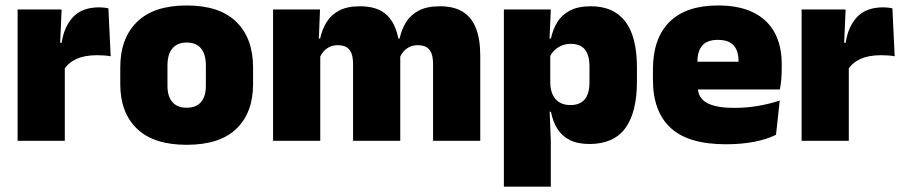

<svg xmlns="http://www.w3.org/2000/svg" viewBox="-20 -528 3385 720"><path d="M220.5 -267.5 169.5 -367.5H211Q221 -430 255 -465.2Q289 -500.5 352.5 -500.5Q362 -500.5 370.2 -499.5Q378.5 -498.5 386.5 -497L395 -317Q385 -319 371.2 -320Q357.5 -321 344.5 -321Q297.5 -321 266.5 -306.8Q235.5 -292.5 220.5 -267.5ZM46 0V-492.5H211L204 -329.5H223V0Z M680 15Q556.5 15 493.8 -45.2Q431 -105.5 431 -212.5V-275Q431 -384.5 494 -446Q557 -507.5 680 -507.5Q803.5 -507.5 866.2 -446Q929 -384.5 929 -275V-212.5Q929 -105.5 866.5 -45.2Q804 15 680 15ZM680 -124Q715.5 -124 733.8 -145.2Q752 -166.5 752 -206V-282Q752 -324.5 733.8 -346.5Q715.5 -368.5 680 -368.5Q645 -368.5 626.5 -346.5Q608 -324.5 608 -282V-206Q608 -166.5 626.5 -145.2Q645 -124 680 -124Z M1604 0V-288Q1604 -310 1598.8 -325.8Q1593.5 -341.5 1581 -350Q1568.5 -358.5 1546.5 -358.5Q1529 -358.5 1515.8 -352Q1502.5 -345.5 1493.2 -334.8Q1484 -324 1479 -310.5L1463.5 -383.5H1478.5Q1486 -418 1503 -445.2Q1520 -472.5 1550.8 -488.5Q1581.5 -504.5 1630 -504.5Q1682 -504.5 1715.2 -484Q1748.5 -463.5 1764.8 -422.2Q1781 -381 1781 -318.5V0ZM1004 0V-492.5H1180L1174.5 -352.5L1181 -348V0ZM1304 0V-288Q1304 -310 1298.8 -325.8Q1293.5 -341.5 1281 -350Q1268.5 -358.5 1246.5 -358.5Q1229 -358.5 1215.8 -352Q1202.5 -345.5 1193.2 -334.8Q1184 -324 1179 -310.5L1152 -383.5H1180.5Q1188 -418 1204.8 -445.2Q1221.5 -472.5 1252 -488.5Q1282.5 -504.5 1330 -504.5Q1398.5 -504.5 1433.2 -469Q1468 -433.5 1476.5 -366.5Q1477.5 -356.5 1479.2 -341Q1481 -325.5 1481 -314V0Z M2190.5 12Q2146 12 2116.5 -3Q2087 -18 2070 -45.2Q2053 -72.5 2046 -109H2003.5L2043.5 -216.5Q2044 -191 2052.8 -172.5Q2061.5 -154 2078.2 -144Q2095 -134 2119 -134Q2154.5 -134 2172.5 -155.2Q2190.5 -176.5 2190.5 -219V-279Q2190.5 -322 2173 -342.8Q2155.5 -363.5 2120 -363.5Q2101 -363.5 2085 -356.5Q2069 -349.5 2057.5 -337.8Q2046 -326 2040.5 -311.5L2000 -383.5H2046Q2053 -417.5 2070 -445Q2087 -472.5 2117.5 -488.5Q2148 -504.5 2196 -504.5Q2281 -504.5 2324.8 -447.5Q2368.5 -390.5 2368.5 -275.5V-223Q2368.5 -106.5 2324.8 -47.2Q2281 12 2190.5 12ZM1869.5 172V-492.5H2045.5L2039.5 -352L2043.5 -340V-158L2040.5 -128.5L2045.5 0V172Z M2702.5 13Q2561 13 2494.8 -48.5Q2428.5 -110 2428.5 -228.5V-267Q2428.5 -384.5 2490.8 -446Q2553 -507.5 2672.5 -507.5Q2752 -507.5 2805 -481.2Q2858 -455 2884.8 -405.8Q2911.5 -356.5 2911.5 -287V-271.5Q2911.5 -251.5 2909.8 -230.8Q2908 -210 2904.5 -192.5H2746Q2748 -223 2748.8 -250Q2749.5 -277 2749.5 -298.5Q2749.5 -324.5 2741.5 -342.2Q2733.5 -360 2716.5 -369.2Q2699.5 -378.5 2672.5 -378.5Q2632 -378.5 2613.8 -357.5Q2595.5 -336.5 2595.5 -298V-253.5L2596.5 -234.5V-203.5Q2596.5 -188 2602 -173.5Q2607.5 -159 2622.2 -147.8Q2637 -136.5 2664.2 -130Q2691.5 -123.5 2735 -123.5Q2779.5 -123.5 2822 -130.8Q2864.5 -138 2904 -151L2890 -22.5Q2855.5 -5.5 2807.8 3.8Q2760 13 2702.5 13ZM2522 -192.5V-296.5H2869V-192.5Z M3160.5 -267.5 3109.5 -367.5H3151Q3161 -430 3195 -465.2Q3229 -500.5 3292.5 -500.5Q3302 -500.5 3310.2 -499.5Q3318.5 -498.5 3326.5 -497L3335 -317Q3325 -319 3311.2 -320Q3297.5 -321 3284.5 -321Q3237.5 -321 3206.5 -306.8Q3175.5 -292.5 3160.5 -267.5ZM2986 0V-492.5H3151L3144 -329.5H3163V0Z"/></svg>

Font: Anek Latin ExtraBold
Style: Regular
Weight: 800
Designer: Yesha Goshar
Foundry: Ek Type
Version: Version 1.003